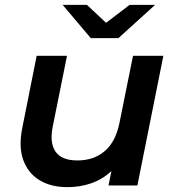

<svg xmlns="http://www.w3.org/2000/svg" viewBox="-20 -764 721 791"><path d="M258 7Q190 7 143 -21.5Q96 -50 76 -104.5Q56 -159 72 -238L131 -534H256L197 -241Q184 -175 209 -139Q234 -103 299 -103Q366 -103 411 -141Q456 -179 472 -257L528 -534H653L546 0H427L439 -59Q402 -25 356 -9Q310 7 258 7ZM354 -607 238 -744H338L417 -670L514 -744H619L468 -607Z"/></svg>

Font: Montserrat SemiBold
Style: Italic
Weight: 600
Italic angle: -11.3°
Designer: Julieta Ulanovsky
Foundry: Julieta Ulanovsky
Version: Version 9.000; ttfautohint (v1.8.4.7-5d5b)